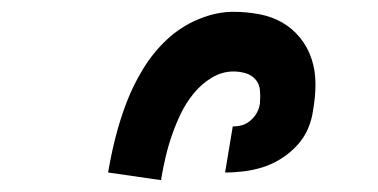

<svg xmlns="http://www.w3.org/2000/svg" viewBox="-20 -800 640 325"><path d="M253 -495 163 -508Q168 -538 175.5 -567.5Q183 -597 194 -626Q205 -655 222 -683Q239 -711 262.5 -733Q286 -755 316 -767.5Q346 -780 375 -780Q397 -780 418.5 -776Q440 -772 457.5 -762Q475 -752 488 -736Q501 -720 507.5 -700Q514 -680 514 -658Q514 -636 510 -614Q508 -598 501.5 -582.5Q495 -567 483 -554Q471 -541 456 -531.5Q441 -522 425 -517Q409 -512 393 -510Q377 -508 361 -508L374 -586Q382 -586 389.5 -588Q397 -590 404 -596Q411 -602 415 -609.5Q419 -617 420 -625V-626Q421 -637 420 -647.5Q419 -658 412.5 -665.5Q406 -673 396 -676Q386 -679 375 -679Q356 -679 338.5 -668.5Q321 -658 308 -642Q295 -626 286.5 -608.5Q278 -591 271.5 -572.5Q265 -554 260.5 -535Q256 -516 253 -498Z"/></svg>

Font: Iosevka Extended
Style: Bold Italic
Weight: 700
Width: 7
Italic angle: -9°
Monospace: yes
Designer: Belleve Invis
Foundry: Belleve Invis
Version: Version 32.5.0; ttfautohint (v1.8.4)